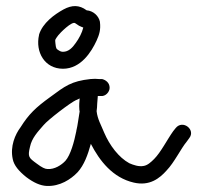

<svg xmlns="http://www.w3.org/2000/svg" viewBox="-20 -710 673 634"><path d="M67 -125C91 -107 113 -97 134 -96C178 -94 214 -118 236 -141C258 -165 270 -199 280 -235C309 -179 352 -123 422 -107C474 -95 507 -121 530 -147C556 -174 577 -219 597 -243L605 -254C627 -282 583 -316 560 -287L552 -277C532 -249 511 -207 489 -185C478 -174 467 -164 454 -162C438 -159 421 -165 407 -171C372 -190 342 -230 324 -272C314 -297 302 -316 299 -343C300 -350 301 -360 301 -368C301 -370 303 -393 303 -393H313C328 -391 342 -406 342 -420C342 -437 329 -446 317 -449H306C300 -450 289 -450 279 -449C215 -442 195 -426 145 -389C98 -355 75 -333 48 -290C30 -266 13 -227 22 -185C26 -164 42 -145 67 -125ZM124 -297C138 -314 212 -371 232 -380H233L243 -385C242 -374 241 -362 242 -349C242 -348 242 -346 243 -342C239 -320 237 -298 232 -278V-277C225 -242 213 -198 196 -179C183 -165 160 -150 137 -152H136C129 -152 118 -157 101 -170C75 -189 71 -192 79 -225C85 -254 104 -274 124 -297ZM188 -483C247 -483 282 -539 299 -576C308 -596 313 -612 310 -637V-638C306 -657 289 -674 266 -676C242 -694 218 -694 190 -679C159 -662 121 -634 109 -596V-595C96 -539 127 -483 188 -483ZM172 -593C176 -599 219 -643 229 -633L241 -625C242 -624 255 -619 255 -619C251 -602 241 -583 230 -568C219 -552 206 -539 188 -539C182 -539 178 -541 175 -543C165 -549 165 -550 163 -567C161 -581 163 -580 172 -593Z"/></svg>

Font: Stray Cat
Style: Bd
Weight: 700
Version: Version 1.0